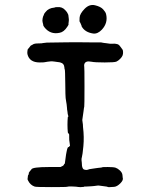

<svg xmlns="http://www.w3.org/2000/svg" viewBox="-20 -741 587 784"><path d="M254 -131 256 -137Q256 -138 256.5 -138.5Q257 -139 257.5 -138.5Q258 -138 258 -139.5Q258 -141 260 -140.5Q262 -140 262 -143Q262 -144 264.5 -143.5Q267 -143 264.5 -156.5Q262 -170 262.5 -180.5Q263 -191 262.5 -191Q262 -191 262 -192.5Q262 -194 260 -198L258 -194V-197Q258 -199 257 -200Q254 -232 257 -264L258 -263Q260 -265 258 -270.5Q256 -276 256 -280.5Q256 -285 255 -288Q254 -291 253.5 -301Q253 -311 252 -315.5Q251 -320 250 -327.5Q249 -335 248 -341Q247 -347 246.5 -400.5Q246 -454 244.5 -457Q243 -460 243 -465Q242 -482 226 -486Q223 -487 221.5 -487Q220 -487 217 -487.5Q214 -488 203 -489.5Q192 -491 187.5 -490.5Q183 -490 174 -489Q165 -488 162.5 -487Q160 -486 142 -486Q100 -486 92 -520Q91 -525 92 -533Q93 -541 94.5 -541.5Q96 -542 101 -549Q106 -556 107.5 -556Q109 -556 112 -558Q118 -563 130.5 -563.5Q143 -564 146 -564Q153 -564 154 -565L171 -567L238 -568Q280 -568 280.5 -568.5Q281 -569 294.5 -568.5Q308 -568 345 -568Q382 -568 385.5 -568Q389 -568 392 -568Q399 -567 399.5 -566.5Q400 -566 406 -565.5Q412 -565 414.5 -564.5Q417 -564 421.5 -563.5Q426 -563 429 -562.5Q432 -562 440.5 -562.5Q449 -563 453 -562Q457 -561 458 -561Q465 -560 471.5 -550.5Q478 -541 480 -539Q482 -537 482.5 -529Q483 -521 480.5 -514.5Q478 -508 470.5 -500.5Q463 -493 455.5 -489.5Q448 -486 407.5 -486Q367 -486 353 -489Q328 -494 324 -478Q323 -470 324 -469Q325 -468 325 -388Q325 -308 324 -305.5Q323 -303 321 -286Q319 -269 316 -251Q318 -236 318.5 -232.5Q319 -229 319 -222Q324 -181 320.5 -144.5Q317 -108 314.5 -100Q312 -92 313 -86Q314 -80 314 -77Q314 -48 327 -48Q328 -48 328.5 -47.5Q329 -47 332.5 -47Q336 -47 336.5 -47.5Q337 -48 340 -48.5Q343 -49 343 -49.5Q343 -50 344 -50Q345 -50 353.5 -51.5Q362 -53 370 -54Q378 -55 381 -55.5Q384 -56 390.5 -56.5Q397 -57 397 -58Q397 -59 420.5 -59Q444 -59 452.5 -56Q461 -53 470 -44.5Q479 -36 480 -26.5Q481 -17 481 -16Q485 -6 471.5 7.5Q458 21 446 22Q422 24 420.5 22.5Q419 21 405 19.5Q391 18 386 17Q381 16 376.5 17Q372 18 365 18.5Q358 19 354 19.5Q350 20 337 20.5Q324 21 323 21V22Q306 24 299.5 22.5Q293 21 275 20.5Q257 20 255 21.5Q253 23 190.5 23Q128 23 122 21Q104 15 95 -3Q92 -9 92.5 -10Q93 -11 93.5 -18Q94 -25 95 -26Q99 -31 97.5 -32.5Q96 -34 101 -40.5Q106 -47 108 -49Q111 -59 180 -59H227Q239 -64 240.5 -67.5Q242 -71 242 -71Q244 -70 245 -75.5Q246 -81 247 -90Q250 -114 252 -122Q254 -130 254 -131ZM214 -712Q234 -714 247 -699Q248 -697 249 -696.5Q250 -696 253 -692Q260 -681 259 -677H260Q259 -676 260.5 -668Q262 -660 260.5 -651.5Q259 -643 260 -642Q261 -641 255 -632Q241 -610 223 -607Q185 -599 161 -630Q156 -637 156.5 -638.5Q157 -640 154.5 -648Q152 -656 154 -665.5Q156 -675 157 -676Q158 -677 158.5 -679Q159 -681 159.5 -682Q160 -683 160.5 -684.5Q161 -686 162 -687Q163 -688 166 -692Q178 -708 202 -710Q206 -711 206.5 -711.5Q207 -712 214 -712ZM313 -636Q307 -651 305.5 -652Q304 -653 305 -669Q306 -685 325.5 -705Q345 -725 368 -719.5Q391 -714 401 -703Q411 -692 413 -684Q422 -648 396 -620Q379 -602 361 -604Q326 -609 313 -634Z"/></svg>

Font: TT2020 Style E
Style: Regular
Weight: 400
Version: Version 00.2